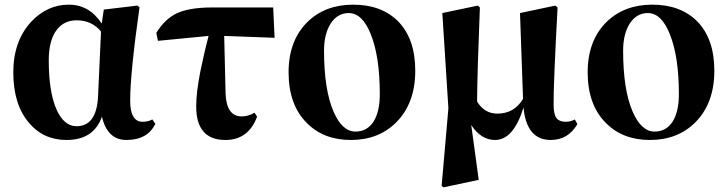

<svg xmlns="http://www.w3.org/2000/svg" viewBox="-20 -583 3119 823"><path d="M413 -448Q373 -496 309 -496Q255 -496 224 -456Q189 -411 189 -325Q189 -187 223 -112Q255 -42 308 -42Q392 -42 400 -164ZM646 -52Q612 17 522 17Q440 17 417 -83Q382 17 265 17Q165 17 103 -58Q37 -136 37 -273Q37 -406 113 -489Q182 -563 275 -563Q363 -563 416 -482L425 -542L569 -559L578 -552Q538 -268 538 -152Q538 -61 591 -61Q615 -61 633 -71Z M947 -181Q951 -84 1016 -84Q1045 -84 1071 -100L1082 -83Q1045 17 946 17Q821 17 821 -127Q821 -187 839 -278Q846 -312 856 -356L865 -393L874 -429L657 -408L650 -442Q687 -502 738 -526Q792 -551 889 -551H1151L1157 -421L941 -429Z M1295 -56Q1217 -134 1217 -273Q1217 -409 1298 -489Q1374 -563 1494 -563Q1615 -563 1686 -492Q1760 -417 1760 -280Q1760 -141 1679 -59Q1603 17 1484 17Q1367 17 1295 -56ZM1582 -63Q1608 -106 1608 -179Q1608 -341 1569 -437Q1533 -527 1475 -527Q1427 -527 1398 -483Q1369 -438 1369 -366Q1369 -198 1410 -104Q1447 -19 1504 -19Q1554 -19 1582 -63Z M2455 -51Q2415 17 2341 17Q2237 17 2224 -122Q2181 17 2102 17Q2042 17 2000 -47L2032 188L1881 220L1873 214L1902 -119L1876 -527L2028 -559L2037 -551Q2026 -278 2025 -148Q2056 -96 2112 -96Q2184 -96 2222 -159L2209 -527L2360 -559L2370 -551Q2352 -214 2353 -135Q2353 -92 2366 -76Q2378 -61 2405 -61Q2426 -61 2444 -71Z M2577 -56Q2499 -134 2499 -273Q2499 -409 2580 -489Q2656 -563 2776 -563Q2897 -563 2968 -492Q3042 -417 3042 -280Q3042 -141 2961 -59Q2885 17 2766 17Q2649 17 2577 -56ZM2864 -63Q2890 -106 2890 -179Q2890 -341 2851 -437Q2815 -527 2757 -527Q2709 -527 2680 -483Q2651 -438 2651 -366Q2651 -198 2692 -104Q2729 -19 2786 -19Q2836 -19 2864 -63Z"/></svg>

Font: Source Han Serif SC Heavy
Style: Regular
Weight: 900
Designer: Ryoko NISHIZUKA  (kana & ideographs); Frank Grießhammer (Latin, Greek & Cyrillic); Wenlong ZHANG  (bopomofo); Sandoll Co
Foundry: Adobe Systems Incorporated
Version: Version 1.001 October 20, 2017